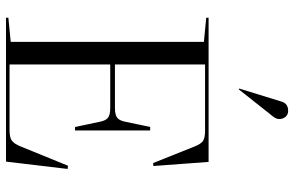

<svg xmlns="http://www.w3.org/2000/svg" viewBox="-194 -808 1001 654"><g transform="rotate(90 307.0 -480.5)"><path d="M555 -210 530 0H40V-8L122 -16V-674L40 -682V-690H531L545 -502L535 -501L479 -641Q470 -664 459.5 -671Q449 -678 425 -678H199V-371H347Q371 -371 381 -379Q391 -387 395 -410L412 -491H424V-235H412L395 -316Q391 -339 381 -347Q371 -355 347 -355H199V-12H423Q447 -12 458 -19.5Q469 -27 478 -49L544 -211ZM284 -793 349 -875 363 -893Q376 -908 380.5 -915.5Q385 -923 385 -930Q385 -943 377.5 -952Q370 -961 357 -961Q333 -961 326 -940L281 -794Z"/></g></svg>

Font: Libre Caslon Display
Style: Regular
Weight: 400
Designer: Pablo Impallari, Rodrigo Fuenzalida
Foundry: Pablo Impallari, Rodrigo Fuenzalida
Version: Version 1.100; ttfautohint (v1.6) -l 8 -r 50 -G 200 -x 14 -D